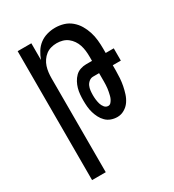

<svg xmlns="http://www.w3.org/2000/svg" viewBox="-180 -631 859 948"><g transform="rotate(-30 250.0 -156.5)"><path d="M64 215V-520H142V-425Q150 -447 162.5 -467Q175 -487 193.5 -501Q212 -515 235 -521.5Q258 -528 281 -528Q306 -528 329.5 -521Q353 -514 372 -498Q391 -482 403.5 -461Q416 -440 423.5 -416.5Q431 -393 433.5 -368.5Q436 -344 436 -320V-295H482V-225H436V-195Q436 -174 434.5 -152.5Q433 -131 429 -110.5Q425 -90 418.5 -69.5Q412 -49 400 -31.5Q388 -14 369 -3Q350 8 329 8Q311 8 294 2Q277 -4 264.5 -16.5Q252 -29 244 -44.5Q236 -60 231 -77Q226 -94 224.5 -112Q223 -130 223 -147Q223 -164 224.5 -181Q226 -198 230.5 -214Q235 -230 243 -245Q251 -260 263 -272Q275 -284 291.5 -289.5Q308 -295 324 -295H358V-320Q358 -337 356 -353.5Q354 -370 349 -385.5Q344 -401 334.5 -415Q325 -429 312 -439Q299 -449 283 -453.5Q267 -458 250 -458Q233 -458 217 -453.5Q201 -449 188 -439Q175 -429 165.5 -415Q156 -401 151 -385.5Q146 -370 144 -353.5Q142 -337 142 -320V215ZM317 -62Q326 -62 332.5 -69.5Q339 -77 343 -85.5Q347 -94 349 -103Q351 -112 353 -121Q355 -130 356 -139.5Q357 -149 357.5 -158Q358 -167 358 -176.5Q358 -186 358 -195V-225H324Q311 -225 300.5 -216.5Q290 -208 285 -196.5Q280 -185 278.5 -172Q277 -159 277 -146Q277 -133 278.5 -120.5Q280 -108 283.5 -95.5Q287 -83 295.5 -72.5Q304 -62 317 -62Z"/></g></svg>

Font: Iosevka Term Curly
Style: Regular
Weight: 400
Designer: Belleve Invis
Foundry: Belleve Invis
Version: Version 32.3.0